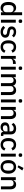

<svg xmlns="http://www.w3.org/2000/svg" viewBox="2912 -3742 841 6706"><g transform="rotate(90 3333.0 -388.5)"><path d="M255 12Q158 12 103 -60Q48 -132 48 -260Q48 -387 103 -459Q158 -531 255 -531Q308 -531 347 -505.5Q386 -480 403 -434H407V-740H510V0H407V-85H403Q362 12 255 12ZM286 -76Q338 -76 372.5 -102Q407 -128 407 -172V-351Q407 -391 372 -417Q337 -443 286 -443Q227 -443 191.5 -405Q156 -367 156 -304V-215Q156 -152 191.5 -114Q227 -76 286 -76Z M659 -673V-689Q659 -743 720 -743Q781 -743 781 -689V-673Q781 -618 720 -618Q659 -618 659 -673ZM669 0V-519H771V0Z M1093 12Q962 12 884 -87L951 -147Q1013 -72 1099 -72Q1197 -72 1197 -144Q1197 -202 1119 -213L1073 -219Q903 -244 903 -373Q903 -447 955.5 -489Q1008 -531 1094 -531Q1213 -531 1285 -448L1222 -387Q1173 -447 1093 -447Q1002 -447 1002 -379Q1002 -348 1022 -332Q1042 -316 1086 -310L1133 -303Q1296 -280 1296 -154Q1296 -78 1241 -33Q1186 12 1093 12Z M1622 12Q1511 12 1449 -61Q1387 -134 1387 -260Q1387 -386 1449 -458.5Q1511 -531 1622 -531Q1771 -531 1821 -405L1736 -365Q1711 -445 1622 -445Q1561 -445 1528.5 -406.5Q1496 -368 1496 -305V-214Q1496 -151 1528.5 -112.5Q1561 -74 1622 -74Q1711 -74 1748 -160L1825 -118Q1773 12 1622 12Z M1932 0V-519H2034V-418H2039Q2052 -461 2088.5 -490Q2125 -519 2183 -519H2213V-420H2169Q2105 -420 2069.5 -398Q2034 -376 2034 -336V0Z M2301 -673V-689Q2301 -743 2362 -743Q2423 -743 2423 -689V-673Q2423 -618 2362 -618Q2301 -618 2301 -673ZM2311 0V-519H2413V0Z M2573 0V-519H2675V-433H2680Q2720 -531 2820 -531Q2874 -531 2914.5 -504.5Q2955 -478 2974 -426H2976Q2991 -472 3032 -501.5Q3073 -531 3134 -531Q3212 -531 3255.5 -478.5Q3299 -426 3299 -330V0H3196V-317Q3196 -443 3097 -443Q3051 -443 3019 -419Q2987 -395 2987 -352V0H2884V-317Q2884 -443 2786 -443Q2741 -443 2708 -419Q2675 -395 2675 -352V0Z M3443 -673V-689Q3443 -743 3504 -743Q3565 -743 3565 -689V-673Q3565 -618 3504 -618Q3443 -618 3443 -673ZM3453 0V-519H3555V0Z M3715 0V-519H3817V-433H3822Q3862 -531 3968 -531Q4048 -531 4093 -478.5Q4138 -426 4138 -330V0H4035V-317Q4035 -443 3933 -443Q3885 -443 3851 -419Q3817 -395 3817 -352V0Z M4422 12Q4343 12 4298 -30Q4253 -72 4253 -143Q4253 -298 4474 -298H4570V-343Q4570 -446 4460 -446Q4380 -446 4335 -374L4273 -430Q4330 -531 4466 -531Q4565 -531 4619 -484Q4673 -437 4673 -351V-85H4728V0H4671Q4595 0 4580 -78L4578 -87H4573Q4558 -39 4518.5 -13.5Q4479 12 4422 12ZM4449 -68Q4501 -68 4535.5 -91.5Q4570 -115 4570 -153V-230H4475Q4358 -230 4358 -159V-140Q4358 -105 4382 -86.5Q4406 -68 4449 -68Z M5036 12Q4925 12 4863 -61Q4801 -134 4801 -260Q4801 -386 4863 -458.5Q4925 -531 5036 -531Q5185 -531 5235 -405L5150 -365Q5125 -445 5036 -445Q4975 -445 4942.5 -406.5Q4910 -368 4910 -305V-214Q4910 -151 4942.5 -112.5Q4975 -74 5036 -74Q5125 -74 5162 -160L5239 -118Q5187 12 5036 12Z M5336 -673V-689Q5336 -743 5397 -743Q5458 -743 5458 -689V-673Q5458 -618 5397 -618Q5336 -618 5336 -673ZM5346 0V-519H5448V0Z M5819 -581 5755 -611 5845 -789 5934 -746ZM5809 -531Q5916 -531 5981 -457Q6046 -383 6046 -260Q6046 -136 5981.5 -62Q5917 12 5809 12Q5701 12 5636 -62Q5571 -136 5571 -260Q5571 -384 5636 -457.5Q5701 -531 5809 -531ZM5937 -217V-302Q5937 -371 5902.5 -408Q5868 -445 5809 -445Q5750 -445 5715 -408.5Q5680 -372 5680 -302V-217Q5680 -147 5715 -110.5Q5750 -74 5809 -74Q5868 -74 5902.5 -111Q5937 -148 5937 -217Z M6169 0V-519H6271V-433H6276Q6316 -531 6422 -531Q6502 -531 6547 -478.5Q6592 -426 6592 -330V0H6489V-317Q6489 -443 6387 -443Q6339 -443 6305 -419Q6271 -395 6271 -352V0Z"/></g></svg>

Font: Anuphan Medium
Style: Regular
Weight: 500
Designer: Mike Abbink, Paul van der Laan, Pieter van Rosmalen, Mint Tantisuwanna
Foundry: Bold Monday; Cadson Demak
Version: Version 3.002;hotconv 1.0.109;makeotfexe 2.5.65596